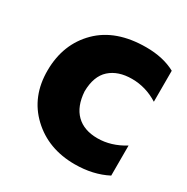

<svg xmlns="http://www.w3.org/2000/svg" viewBox="-148 -716 861 886"><g transform="rotate(30 283.0 -273.5)"><path d="M382.8 -589.8Q473.6 -589.8 538.1 -554.7V-389.6Q472.7 -430.7 398.9 -430.7Q325.2 -430.7 281.7 -391.6Q238.3 -352.5 237.3 -271.5Q242.2 -194.3 283.2 -153.8Q324.2 -113.3 396.5 -113.3Q468.8 -113.3 538.1 -156.2V3.9Q462.9 43 365.2 43Q224.6 43 132.3 -43.9Q40 -130.9 41 -271Q42 -411.1 131.8 -500.5Q221.7 -589.8 382.8 -589.8Z"/></g></svg>

Font: GenEi M Gothic v2 Black
Style: Regular
Weight: 900
Version: Version 2.0